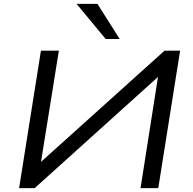

<svg xmlns="http://www.w3.org/2000/svg" viewBox="-20 -965 988 985"><path d="M78 0 190 -705H282L188 -120L173 -119L824 -705H904L792 0H701L793 -586H808L158 0ZM522 -765 373 -945H480L594 -765Z"/></svg>

Font: Nunito Sans 10pt Expanded
Style: Italic
Weight: 400
Width: 7
Italic angle: -9°
Designer: Vernon Adams
Foundry: Vernon Adams
Version: Version 3.101;gftools[0.9.27]